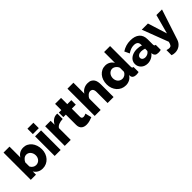

<svg xmlns="http://www.w3.org/2000/svg" viewBox="233 -2068 3637 3637"><g transform="rotate(-45 2051.5 -249.5)"><path d="M370 10Q310 10 265 -15.5Q220 -41 194 -87V0H55V-730H215V-439Q241 -484 284.5 -509.5Q328 -535 387 -535Q437 -535 479 -513.5Q521 -492 551 -455Q581 -418 598 -367.5Q615 -317 615 -260Q615 -203 596.5 -153.5Q578 -104 545 -67.5Q512 -31 467 -10.5Q422 10 370 10ZM325 -125Q353 -125 376 -135.5Q399 -146 415.5 -164Q432 -182 441.5 -206.5Q451 -231 451 -260Q451 -288 442 -313.5Q433 -339 417.5 -358Q402 -377 380 -388Q358 -399 333 -399Q295 -399 263.5 -373Q232 -347 215 -308V-198Q231 -164 261.5 -144.5Q292 -125 325 -125Z M695 0V-525H855V0ZM695 -585V-730H855V-585Z M1298 -388Q1240 -387 1193 -369Q1146 -351 1125 -315V0H965V-525H1112V-419Q1139 -472 1181.5 -502Q1224 -532 1272 -533Q1283 -533 1288 -533Q1293 -533 1298 -532Z M1705 -28Q1672 -14 1629.5 -2Q1587 10 1544 10Q1514 10 1487.5 2.5Q1461 -5 1441 -21.5Q1421 -38 1409.5 -65Q1398 -92 1398 -130V-404H1331V-525H1398V-692H1558V-525H1665V-404H1558V-185Q1558 -159 1571 -147.5Q1584 -136 1604 -136Q1622 -136 1641 -142Q1660 -148 1674 -155Z M2273 0H2113V-295Q2113 -346 2093 -370Q2073 -394 2038 -394Q2024 -394 2007.5 -387.5Q1991 -381 1975.5 -368.5Q1960 -356 1947 -339Q1934 -322 1927 -301V0H1767V-730H1927V-437Q1956 -484 2003.5 -509.5Q2051 -535 2108 -535Q2161 -535 2193.5 -516.5Q2226 -498 2243.5 -469.5Q2261 -441 2267 -405.5Q2273 -370 2273 -336Z M2597 10Q2543 10 2497.5 -10.5Q2452 -31 2419 -68Q2386 -105 2367.5 -154.5Q2349 -204 2349 -263Q2349 -320 2366 -370Q2383 -420 2414 -456.5Q2445 -493 2487.5 -514Q2530 -535 2581 -535Q2636 -535 2680.5 -509Q2725 -483 2749 -439V-730H2909V-180Q2909 -156 2916.5 -146.5Q2924 -137 2943 -135V0Q2921 5 2905 6.5Q2889 8 2875 8Q2833 8 2807 -9.5Q2781 -27 2777 -60L2774 -87Q2746 -38 2698.5 -14Q2651 10 2597 10ZM2640 -125Q2673 -125 2703.5 -144.5Q2734 -164 2750 -198V-308Q2735 -348 2701.5 -373.5Q2668 -399 2632 -399Q2606 -399 2584.5 -387.5Q2563 -376 2547 -357Q2531 -338 2522.5 -313Q2514 -288 2514 -260Q2514 -231 2523.5 -206Q2533 -181 2549.5 -163Q2566 -145 2589.5 -135Q2613 -125 2640 -125Z M3182 10Q3143 10 3109.5 -2.5Q3076 -15 3052 -37.5Q3028 -60 3014 -90.5Q3000 -121 3000 -157Q3000 -196 3016.5 -228Q3033 -260 3063 -283Q3093 -306 3134 -319Q3175 -332 3225 -332Q3258 -332 3289 -326.5Q3320 -321 3343 -310V-334Q3343 -425 3238 -425Q3195 -425 3156 -410.5Q3117 -396 3074 -367L3027 -467Q3079 -501 3135 -518Q3191 -535 3254 -535Q3373 -535 3438 -479Q3503 -423 3503 -315V-180Q3503 -156 3510.5 -146.5Q3518 -137 3537 -135V0Q3516 5 3499 6.5Q3482 8 3468 8Q3423 8 3400 -9.5Q3377 -27 3371 -59L3368 -83Q3333 -38 3284.5 -14Q3236 10 3182 10ZM3229 -105Q3255 -105 3279.5 -114Q3304 -123 3320 -138Q3343 -156 3343 -176V-226Q3322 -234 3297.5 -238.5Q3273 -243 3252 -243Q3208 -243 3179.5 -223Q3151 -203 3151 -171Q3151 -142 3173 -123.5Q3195 -105 3229 -105Z M3610 79Q3630 86 3647.5 89Q3665 92 3679 92Q3708 92 3724 72Q3740 52 3753 0L3553 -525H3718L3840 -137L3945 -525H4095L3895 85Q3874 150 3820 190.5Q3766 231 3692 231Q3672 231 3651.5 227.5Q3631 224 3610 216Z"/></g></svg>

Font: Boldmen
Style: Bold
Weight: 700
Designer: Matt McInerney, Pablo Impallari, Rodrigo Fuenzalida
Foundry: LIVING CONCEPT
Version: Version 1.000